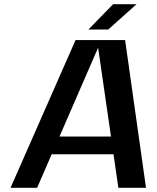

<svg xmlns="http://www.w3.org/2000/svg" viewBox="-20 -890 742 910"><path d="M541 0 518 -159H225L156 0H30L338 -700H573L672 0ZM445 -664 262 -243H506ZM399 -750 516 -870H627L493 -750Z"/></svg>

Font: Fivo Sans Modern Med
Style: Italic
Weight: 450
Designer: Alexander Slobzheninov
Foundry: Alexander Slobzheninov
Version: 1.0